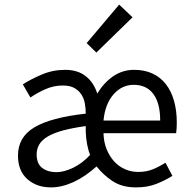

<svg xmlns="http://www.w3.org/2000/svg" viewBox="-20 -801 825 833"><path d="M201 12Q139 12 98.5 -24Q58 -60 58 -126Q58 -206 129 -248.5Q200 -291 352 -308Q352 -331 348 -353Q344 -375 332.5 -392Q321 -409 302 -419.5Q283 -430 253 -430Q213 -430 177 -414Q141 -398 112 -378L79 -435Q113 -457 161 -477.5Q209 -498 263 -498Q317 -498 352 -470.5Q387 -443 402 -395Q431 -443 471.5 -470.5Q512 -498 562 -498Q607 -498 641.5 -482Q676 -466 699.5 -436Q723 -406 735 -363.5Q747 -321 747 -269Q747 -241 744 -223H429Q430 -185 442.5 -154Q455 -123 475 -101Q495 -79 522 -67Q549 -55 580 -55Q615 -55 643 -66.5Q671 -78 698 -95L728 -38Q696 -18 658 -3Q620 12 570 12Q509 12 468 -15.5Q427 -43 399 -79Q349 -34 298.5 -11Q248 12 201 12ZM224 -54Q258 -54 298 -73.5Q338 -93 371 -129Q363 -148 358 -174.5Q353 -201 352 -229V-254Q294 -246 253.5 -235Q213 -224 187.5 -209Q162 -194 150.5 -174.5Q139 -155 139 -132Q139 -90 163.5 -72Q188 -54 224 -54ZM429 -278H675Q675 -353 645.5 -393Q616 -433 560 -433Q509 -433 472.5 -391.5Q436 -350 429 -278ZM398 -573 356 -614 497 -781 555 -726Z"/></svg>

Font: Pinyin1712
Style: Regular
Weight: 400
Version: Version 1